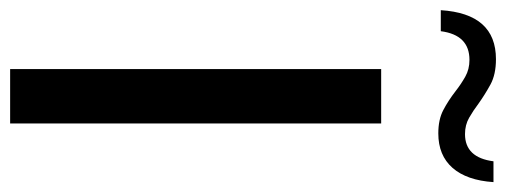

<svg xmlns="http://www.w3.org/2000/svg" viewBox="-376 -669 999 379"><g transform="rotate(90 123.5 -479.5)"><path d="M70.3 0V-732.4H177.7V0ZM293.5 -954.1Q290 -901.4 265.4 -873.3Q240.7 -845.2 197.3 -845.2Q169.9 -845.2 151.4 -855Q132.8 -864.7 113.8 -879.4Q100.1 -890.1 85.4 -898.4Q70.8 -906.7 52.2 -906.7Q2.9 -906.7 -4.4 -850.1H-45.9Q-39.1 -959 50.8 -959Q81.1 -959 101.1 -948Q121.1 -937 138.2 -924.8Q152.3 -914.1 166.5 -906Q180.7 -897.9 198.7 -897.9Q245.1 -897.9 252.4 -954.1Z"/></g></svg>

Font: Kumbh Sans Medium
Style: Regular
Weight: 500
Version: Version 1.005